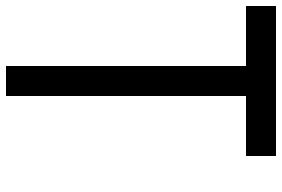

<svg xmlns="http://www.w3.org/2000/svg" viewBox="-170 -770 940 640"><g transform="rotate(90 300.0 -450.0)"><path d="M0 -800V-900H500V-800H300V0H200V-800Z"/></g></svg>

Font: Galmuri9 Regular
Style: Regular
Weight: 400
Designer: Lee Minseo (quiple)
Version: Version 2.399;hotconv 1.1.1;makeotfexe 2.6.0 DEVELOPMENT